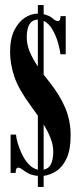

<svg xmlns="http://www.w3.org/2000/svg" viewBox="-20 -729 331 761"><path d="M130 12V-32Q106.5 -34 92 -42Q77.5 -50 68.5 -57.2Q59.5 -64.5 52 -64.5Q42 -64.5 42 -43.5H22V-195.5H43.5Q44 -183.5 50 -162.5Q56 -141.5 66.8 -118.5Q77.5 -95.5 93.5 -78.2Q109.5 -61 130 -56.5V-270.5Q123.5 -280 116.5 -289.5Q109.5 -299 102.5 -309Q53.5 -375.5 36.8 -425.2Q20 -475 20 -524Q20 -575 36.5 -608.5Q53 -642 78.2 -658.5Q103.5 -675 130 -675V-709H153V-672.5Q176 -667.5 188.2 -656.5Q200.5 -645.5 209.5 -645.5Q220 -645.5 220 -665H240.5V-514H219.5Q218 -531 210.2 -558.5Q202.5 -586 188.2 -611.2Q174 -636.5 153 -646.5V-433Q162.5 -421 174 -406.5Q216 -354 238 -303Q260 -252 260 -192Q260 -135.5 244 -101.2Q228 -67 203.2 -51Q178.5 -35 153 -32V12ZM86 -581.5Q86 -553.5 97.2 -525.5Q108.5 -497.5 130 -465.5V-651.5Q86 -649.5 86 -581.5ZM191 -128.5Q191 -154 180.8 -180.5Q170.5 -207 153 -235.5V-56.5Q173.5 -60.5 182.2 -79Q191 -97.5 191 -128.5Z"/></svg>

Font: Imbue 50pt
Style: Bold
Weight: 700
Designer: Tyler Finck
Foundry: Etcetera Type Company
Version: Version 1.102; ttfautohint (v1.8.3)